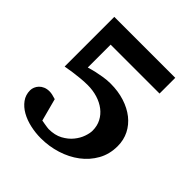

<svg xmlns="http://www.w3.org/2000/svg" viewBox="-185 -806 957 957"><g transform="rotate(45 293.5 -327.5)"><path d="M546.9 -227.1Q546.9 -170.4 521.7 -125.5Q496.6 -80.6 454.8 -49.1Q413.1 -17.6 359.1 -0.7Q305.2 16.1 248 16.1Q210 16.1 172.9 7.8Q135.7 -0.5 106.4 -17.1Q77.1 -33.7 59.1 -58.3Q41 -83 41 -115.2Q41 -126.5 45.7 -137.9Q50.3 -149.4 59.3 -158.9Q68.4 -168.5 82 -174.3Q95.7 -180.2 113.8 -180.2Q123.5 -180.2 134.5 -177.7Q145.5 -175.3 159.2 -170.9L190.9 -51.8Q203.1 -49.8 213.4 -47.9Q222.2 -46.4 230.7 -45.2Q239.3 -43.9 243.2 -43.9Q286.6 -43.9 317.1 -60.5Q347.7 -77.1 366.9 -100.8Q386.2 -124.5 395 -149.9Q403.8 -175.3 403.8 -192.9Q403.8 -226.6 389.9 -253.2Q376 -279.8 351.8 -298.3Q327.6 -316.9 295.2 -326.9Q262.7 -336.9 226.1 -336.9Q200.2 -336.9 174.3 -334.2Q148.4 -331.5 127 -328.6Q102.1 -325.2 79.1 -320.8V-670.9H508.8V-560.1H164.1V-398.9Q185.1 -405.3 208 -410.6Q227.5 -415 252 -418.9Q276.4 -422.9 301.8 -422.9Q355.5 -422.9 400.4 -408.4Q445.3 -394 478 -368.2Q510.7 -342.3 528.8 -306.4Q546.9 -270.5 546.9 -227.1Z"/></g></svg>

Font: Charis SIL APac
Style: Bold
Weight: 700
Foundry: SIL International
Version: Version 5.000